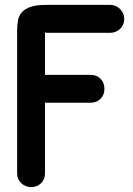

<svg xmlns="http://www.w3.org/2000/svg" viewBox="-20 -757 542 785"><path d="M431 -737Q454 -737 471 -720Q488 -703 488 -680Q488 -655 471 -639Q454 -623 431 -623H169Q164 -623 164 -628V-451H350Q375 -451 391 -435Q407 -419 407 -394Q407 -369 391 -353Q375 -337 350 -337H164V-49Q164 -24 148 -8Q132 8 107 8Q84 8 67 -8Q50 -24 50 -49V-631Q50 -654 53.5 -673.5Q57 -693 69.5 -707Q82 -721 105.5 -729Q129 -737 169 -737Z"/></svg>

Font: VDS
Style: Bold
Weight: 700
Designer: artmaker
Foundry: artmaker
Version: Version 1.000 2009 initial release